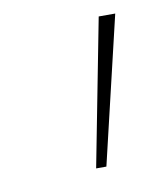

<svg xmlns="http://www.w3.org/2000/svg" viewBox="-44 -751 267 332"><g transform="rotate(-10 89.5 -585.0)"><path d="M100 -456H118L179 -714H150Z"/></g></svg>

Font: Noto Sans Condensed Thin
Style: Italic
Weight: 100
Width: 3
Italic angle: -12°
Designer: Monotype Design Team
Foundry: Monotype Imaging Inc.
Version: Version 2.013